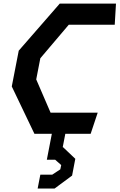

<svg xmlns="http://www.w3.org/2000/svg" viewBox="-20 -750 670 1076"><path d="M173 0H270.5L242.5 145H289L323 175L318 199L272.5 229H206L191 306.5H286L384 234L402 140L333.5 75H331.5L346 0H488L527.5 -118.5H263.5L183 -305L206 -423.5L365.5 -611.5H623L630 -730H315L85 -466L46 -265.5Z"/></svg>

Font: Monaspace Krypton SemiBold
Style: Italic
Weight: 600
Italic angle: -11°
Designer: Riley Cran & the Lettermatic Team
Foundry: Lettermatic
Version: Version 1.101 (Monaspace Krypton)